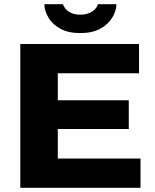

<svg xmlns="http://www.w3.org/2000/svg" viewBox="-20 -897 739 917"><path d="M77 0V-687H644V-547H256V-418H595V-281H256V-140H651V0ZM363 -739Q306 -739 268 -760Q230 -781 211 -813.5Q192 -846 192 -877H281Q283 -867 293 -855Q303 -843 320.5 -835Q338 -827 364 -827Q389 -827 407 -835Q425 -843 435.5 -855Q446 -867 447 -877H536Q536 -846 516.5 -813.5Q497 -781 459 -760Q421 -739 363 -739Z"/></svg>

Font: Archivo SemiBold ExtraBold
Style: Regular
Weight: 800
Version: Version 2.001